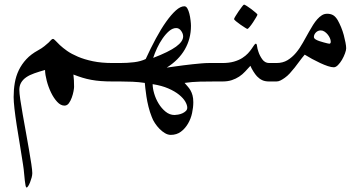

<svg xmlns="http://www.w3.org/2000/svg" viewBox="-20 -356 1584 839"><path d="M496.1 0H472.7Q444.3 0 421.6 -1.7Q398.9 -3.4 378.9 -7.1Q358.9 -10.7 339.8 -16.6Q320.8 -22.5 300.8 -30.3Q302.2 -19.5 303 -4.9Q303.7 9.8 303.7 23.9Q303.7 29.3 301.3 42.7Q298.8 56.2 293.7 70.3Q288.6 84.5 281 95Q273.4 105.5 261.7 105.5Q245.1 105.5 230 89.1Q214.8 72.8 203.1 48.6Q191.4 24.4 184.3 -2.7Q177.2 -29.8 176.8 -50.3Q150.9 -43 129.9 -35.6Q108.9 -28.3 94.5 -18.3Q80.1 -8.3 72.3 5.1Q64.5 18.6 64.5 36.6Q64.5 50.3 68.6 78.9Q72.8 107.4 79.3 144Q85.9 180.7 93 220.5Q100.1 260.3 106.4 296.4Q112.8 332.5 116.9 360.6Q121.1 388.7 121.1 400.4Q121.1 409.2 118.2 420.2Q115.2 431.2 111.3 440.9Q107.4 450.7 103.3 457Q99.1 463.4 96.7 463.4Q93.3 463.4 91.8 455.6Q90.3 447.8 88.6 434.3Q86.9 420.9 85.4 402.6Q84 384.3 80.6 362.8Q74.2 319.8 66.7 275.4Q59.1 231 53 191.2Q46.9 151.4 43.2 119.1Q39.6 86.9 39.6 67.9Q39.6 35.6 44.7 5.9Q49.8 -23.9 62.3 -49.6Q74.7 -75.2 95 -97.2Q115.2 -119.1 146.5 -136.2Q162.6 -145 173.8 -154.1Q185.1 -163.1 192.4 -169.9L203.6 -181.6Q208 -186 211.4 -186Q215.3 -186 222.2 -178.5Q229 -170.9 241.7 -158.9Q254.4 -147 273.4 -133.5Q292.5 -120.1 320.6 -108.2Q348.6 -96.2 386 -88.4Q423.3 -80.6 472.7 -80.6H496.1Q508.3 -80.6 515.6 -76.9Q522.9 -73.2 526.4 -67.9Q529.8 -62.5 530.8 -55.4Q531.7 -48.3 531.7 -40.5Q531.7 -32.7 530.8 -25.6Q529.8 -18.6 526.4 -12.9Q522.9 -7.3 515.6 -3.7Q508.3 0 496.1 0Z M943.8 0H919.9Q889.2 0 854.2 0.7Q819.3 1.5 786.6 6.3Q793 14.2 799.8 21.5Q806.6 28.8 812.3 38.6Q817.9 48.3 821.3 60.8Q824.7 73.2 824.7 90.8Q824.7 113.3 819.3 138.2Q814 163.1 801.5 184.3Q789.1 205.6 770.5 219.5Q752 233.4 726.1 233.4Q713.4 233.4 700.7 225.8Q688 218.3 677 207Q666 195.8 657 182.1Q647.9 168.5 643.1 154.8Q634.8 134.3 628.9 110.6Q623 86.9 619.9 65.9Q616.7 44.9 615 28.8Q613.3 12.7 612.8 6.3Q586.4 2.4 559.3 1.2Q532.2 0 504.4 0H480.5Q468.3 0 461.2 -3.7Q454.1 -7.3 450.7 -12.9Q447.3 -18.6 446.3 -25.6Q445.3 -32.7 445.3 -40.5Q445.3 -48.3 446.3 -55.4Q447.3 -62.5 450.7 -67.9Q454.1 -73.2 461.2 -76.9Q468.3 -80.6 480.5 -80.6H504.4Q537.1 -80.6 566.4 -84.2Q595.7 -87.9 616.7 -98.1Q638.2 -145 660.9 -187.3Q683.6 -229.5 705.8 -260.7Q728 -292 748.3 -310.3Q768.6 -328.6 785.6 -328.6Q793.5 -328.6 798.8 -319.1Q804.2 -309.6 807.6 -295.9Q811 -282.2 812.7 -267.3Q814.5 -252.4 814.5 -243.2Q814.5 -186.5 787.6 -139.9Q760.7 -93.3 708.5 -60.5Q710.4 -60.5 720.9 -62.3Q731.4 -64 746.8 -65.9Q762.2 -67.9 781.5 -70.6Q800.8 -73.2 820.6 -75.2Q840.3 -77.1 858.9 -78.9Q877.4 -80.6 892.6 -80.6H943.8Q956.1 -80.6 963.1 -76.9Q970.2 -73.2 973.9 -67.9Q977.5 -62.5 978.5 -55.4Q979.5 -48.3 979.5 -40.5Q979.5 -32.7 978.5 -25.6Q977.5 -18.6 973.9 -12.9Q970.2 -7.3 963.1 -3.7Q956.1 0 943.8 0ZM780.3 -196.8Q780.3 -209 771.5 -221.2Q762.7 -233.4 750 -233.4Q734.4 -233.4 719.2 -220.5Q704.1 -207.5 690.7 -188.2Q677.2 -168.9 666.5 -146Q655.8 -123 649.4 -103Q718.3 -129.4 749.3 -152.1Q780.3 -174.8 780.3 -196.8ZM798.3 114.7Q798.3 103 789.6 87.9Q780.8 72.8 762.5 57.9Q744.1 43 715.6 30.5Q687 18.1 647 11.7Q647 29.3 653.6 52.2Q660.2 75.2 672.9 96.2Q685.5 117.2 703.4 131.8Q721.2 146.5 742.7 146.5Q748.5 146.5 758.3 144.8Q768.1 143.1 776.9 139.2Q785.6 135.3 792 129.2Q798.3 123 798.3 114.7Z M1181.2 0H1155.8Q1137.7 0 1125.5 -5.9Q1113.3 -11.7 1103 -22.5Q1095.7 -30.3 1087.4 -43.5Q1079.1 -56.6 1074.2 -68.4Q1062.5 -55.7 1051 -43.2Q1039.6 -30.8 1025.1 -21.2Q1010.7 -11.7 993.2 -5.9Q975.6 0 951.7 0H927.7Q915.5 0 908.4 -3.7Q901.4 -7.3 897.9 -12.9Q894.5 -18.6 893.6 -25.6Q892.6 -32.7 892.6 -40.5Q892.6 -48.3 893.6 -55.4Q894.5 -62.5 897.9 -67.9Q901.4 -73.2 908.4 -76.9Q915.5 -80.6 927.7 -80.6H951.7Q980.5 -80.6 1002 -86.7Q1023.4 -92.8 1038.6 -102.5Q1053.7 -112.3 1063.5 -122.8Q1073.2 -133.3 1079.8 -143.1Q1086.4 -152.8 1090.6 -158.9Q1094.7 -165 1098.1 -165Q1102.1 -165 1103.3 -154.1Q1104.5 -143.1 1109.4 -129.4Q1111.8 -121.6 1116.2 -113Q1120.6 -104.5 1126 -96.9Q1131.3 -89.4 1138.9 -85Q1146.5 -80.6 1155.8 -80.6H1181.2Q1193.4 -80.6 1200.4 -76.9Q1207.5 -73.2 1211.2 -67.9Q1214.8 -62.5 1215.8 -55.4Q1216.8 -48.3 1216.8 -40.5Q1216.8 -32.7 1215.8 -25.6Q1214.8 -18.6 1211.2 -12.9Q1207.5 -7.3 1200.4 -3.7Q1193.4 0 1181.2 0ZM1105 -292.5Q1105 -290 1099.1 -280Q1093.3 -270 1085.9 -258.8Q1078.6 -247.6 1071 -238.5Q1063.5 -229.5 1061 -229.5Q1059.6 -229.5 1050.3 -235.4Q1041 -241.2 1030.5 -248.5Q1020 -255.9 1011.5 -262.9Q1002.9 -270 1002.9 -272.9Q1002.9 -275.4 1009 -285.4Q1015.1 -295.4 1022.7 -306.6Q1030.3 -317.9 1037.4 -326.9Q1044.4 -335.9 1046.4 -335.9Q1048.8 -335.9 1058.6 -329.8Q1068.4 -323.7 1078.6 -315.9Q1088.9 -308.1 1096.9 -301Q1105 -293.9 1105 -292.5Z M1492.7 -145Q1492.7 -136.7 1487.5 -122.6Q1482.4 -108.4 1474.4 -94.7Q1466.3 -81.1 1456.8 -71.5Q1447.3 -62 1438.5 -62Q1428.2 -62 1412.6 -67.1Q1397 -72.3 1379.2 -80.6Q1361.3 -88.9 1343.5 -98.6Q1325.7 -108.4 1311.5 -117.2Q1299.8 -103.5 1289.1 -88.9Q1278.3 -74.2 1267.6 -60.5Q1256.8 -46.9 1246.3 -35.4Q1235.8 -23.9 1224.6 -16.1Q1214.4 -8.8 1205.6 -4.4Q1196.8 0 1188 0H1164.1Q1151.9 0 1144.8 -3.7Q1137.7 -7.3 1134.3 -12.9Q1130.9 -18.6 1129.9 -25.6Q1128.9 -32.7 1128.9 -40.5Q1128.9 -48.3 1129.9 -55.4Q1130.9 -62.5 1134.3 -67.9Q1137.7 -73.2 1144.8 -76.9Q1151.9 -80.6 1164.1 -80.6H1188Q1215.8 -80.6 1236.3 -93Q1256.8 -105.5 1273.4 -125.2Q1290 -145 1303.5 -169.4Q1316.9 -193.8 1330.6 -217.8Q1339.4 -233.4 1348.1 -247.3Q1356.9 -261.2 1366.5 -272Q1376 -282.7 1386.5 -289.3Q1397 -295.9 1409.7 -295.9Q1424.3 -295.9 1435.1 -290Q1445.8 -284.2 1455.6 -268.1Q1463.4 -254.4 1470.5 -237.3Q1477.5 -220.2 1482.2 -202.9Q1486.8 -185.5 1489.7 -170.2Q1492.7 -154.8 1492.7 -145ZM1425.3 -173.8Q1425.3 -181.2 1421.6 -189.5Q1418 -197.8 1411.9 -205.3Q1405.8 -212.9 1397.9 -218Q1390.1 -223.1 1381.8 -223.1Q1369.1 -223.1 1360.4 -214.1Q1351.6 -205.1 1351.6 -193.8Q1351.6 -191.9 1353 -189.5Q1354.5 -187 1359.4 -183.6Q1365.7 -179.7 1375.2 -176.5Q1384.8 -173.3 1393.8 -170.9Q1402.8 -168.5 1409.9 -166.7Q1417 -165 1418.9 -165Q1425.3 -165 1425.3 -173.8Z"/></svg>

Font: Accordance
Style: Italic
Weight: 400
Italic angle: -11°
Version: Version 1.2 (build January 31, 2020) Miklal Software Solutio